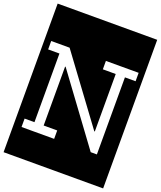

<svg xmlns="http://www.w3.org/2000/svg" viewBox="-208 -1038 1149 1372"><g transform="rotate(20 366.5 -352.0)"><path d="M701 -586V-650H452V-586H550V-149H546L176 -650H36V-586H122V-64H47V0H295V-64H192V-512H196L573 0H620V-586ZM-12 -917H745V213H-12Z"/></g></svg>

Font: Zilla Slab Regular Highlight
Style: Regular
Weight: 410
Designer: Typotheque Type Foundry
Foundry: Typotheque type foundry
Version: Version 1.0; 2017